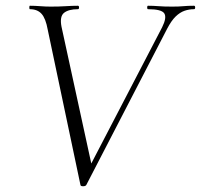

<svg xmlns="http://www.w3.org/2000/svg" viewBox="-20 -645 699 668"><path d="M260 -1 146 -542Q139 -581 124.5 -597Q110 -613 84 -613Q82 -613 82 -619Q82 -625 84 -625Q101 -625 120 -623.5Q139 -622 156 -622Q186 -622 209 -623.5Q232 -625 251 -625Q255 -625 255 -619Q255 -613 251 -613Q219 -613 203 -600.5Q187 -588 194 -552L302 -56L271 -25L544 -550Q561 -584 551.5 -598.5Q542 -613 495 -613Q492 -613 492 -619Q492 -625 495 -625Q514 -625 532 -623.5Q550 -622 579 -622Q603 -622 618 -623.5Q633 -625 655 -625Q659 -625 659 -619Q659 -613 655 -613Q638 -613 622 -607.5Q606 -602 591 -587.5Q576 -573 561 -544L280 -1Q277 3 269 3Q261 3 260 -1Z"/></svg>

Font: Cormorant Infant Light
Style: Italic
Weight: 300
Italic angle: -10°
Designer: Christian Thalmann (Catharsis Fonts)
Foundry: Catharsis Fonts
Version: Version 4.001